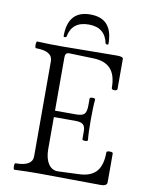

<svg xmlns="http://www.w3.org/2000/svg" viewBox="-93 -916 758 986"><g transform="rotate(10 286.0 -423.5)"><path d="M181.2 -717.8Q181.2 -850.1 297.9 -850.1Q415 -850.1 415 -717.8Q415 -712.9 408.2 -712.9Q401.4 -712.9 399.9 -717.8Q383.3 -797.9 298.8 -797.9Q211.4 -797.9 196.8 -717.8Q195.3 -712.9 188.2 -712.6Q181.2 -712.4 181.2 -717.8ZM51.8 2.9Q45.9 2.9 45.7 -13.9Q45.4 -30.8 51.8 -30.8Q139.2 -30.8 139.2 -83V-578.1Q139.2 -630.9 53.2 -630.9Q46.9 -630.9 47.1 -648.4Q47.4 -666 53.2 -666Q113.3 -663.1 172.9 -663.1Q221.7 -663.1 320.3 -664.6Q418.9 -666 467.8 -666Q501 -666 501 -654.8V-498Q501 -488.8 486.1 -488.5Q471.2 -488.3 471.2 -498Q471.2 -564.5 441.7 -596.9Q412.1 -629.4 351.1 -630.9L224.1 -634.8Q204.1 -634.8 204.1 -610.8V-332H314.9Q346.2 -332 357.2 -343.8Q368.2 -355.5 368.2 -389.2V-423.8Q368.2 -430.7 382.6 -430.7Q397 -430.7 397 -423.8Q393.1 -388.7 393.1 -317.9Q393.1 -248 397 -212.9Q397 -206.1 382.6 -206.1Q368.2 -206.1 368.2 -212.9V-252.9Q368.2 -278.8 356.4 -288.8Q344.7 -298.8 314.9 -298.8H204.1V-131.8Q204.1 -84.5 222.4 -55.9Q240.7 -27.3 272.9 -27.8L381.8 -32.2Q443.4 -34.2 472.2 -66.9Q501 -99.6 501 -167Q501 -174.3 517.6 -174.3Q534.2 -174.3 534.2 -167V-17.1Q534.2 2.9 502.9 2.9Q448.2 2.9 339.1 1.5Q230 0 176.8 0Q114.7 0 51.8 2.9Z"/></g></svg>

Font: Junicode SmCond Light
Style: Regular
Weight: 300
Width: 4
Designer: Peter S. Baker
Version: Version 2.206